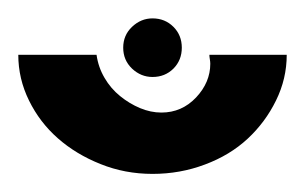

<svg xmlns="http://www.w3.org/2000/svg" viewBox="-276 -778 335 211"><path d="M-169.9 -717.8Q-168 -704.1 -161.1 -692.4Q-154.3 -680.7 -144 -672.4Q-133.8 -664.1 -122.1 -659.2Q-110.4 -654.3 -98.6 -654.3Q-76.2 -654.3 -60.5 -670.9Q-44.9 -687.5 -44.9 -708Q-44.9 -710 -45.4 -712.9Q-45.9 -715.8 -45.9 -717.8H39.1Q39.1 -691.4 27.3 -667.5Q15.6 -643.6 -3.9 -625.5Q-23.4 -607.4 -50.8 -597.2Q-78.1 -586.9 -108.4 -586.9Q-138.7 -586.9 -165.5 -597.7Q-192.4 -608.4 -212.4 -626Q-232.4 -643.6 -244.1 -667.5Q-255.9 -691.4 -255.9 -717.8ZM-76.2 -725.6Q-76.2 -711.9 -85.4 -702.6Q-94.7 -693.4 -108.4 -693.4Q-121.1 -693.4 -130.9 -702.6Q-140.6 -711.9 -140.6 -725.6Q-140.6 -739.3 -130.9 -748.5Q-121.1 -757.8 -108.4 -757.8Q-94.7 -757.8 -85.4 -748.5Q-76.2 -739.3 -76.2 -725.6Z"/></svg>

Font: Shorif Bongobondhu ANSI V2
Style: Regular
Weight: 400
Designer: Shorif Uddin Shishir, Shorif art & Design, e-mail : shorifart@gmail.com, facebook : Shorif2001
Foundry: Lipighor Font Foundry
Version: Designed By Shorif Uddin Shishir | Build By Niladri Shekhar 